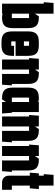

<svg xmlns="http://www.w3.org/2000/svg" viewBox="911 -1651 748 2610"><g transform="rotate(90 1285.0 -346.0)"><path d="M30 0V-567H10L20 -700H166V-447L202 -500H218Q295 -500 328.5 -467Q362 -434 362 -357V-143Q362 -67 329.5 -33.5Q297 0 222 0H213Q187 0 166 -9V0ZM221 -133Q226 -133 226 -138V-362Q226 -367 221 -367H166V-133Z M407 -135V-357Q407 -434 440.5 -467Q474 -500 551 -500H595Q672 -500 705.5 -467Q739 -434 739 -357V-184H543V-130Q543 -125 548 -125H598Q603 -125 603 -130V-163H739V-135Q739 -59 705.5 -25.5Q672 8 595 8H551Q474 8 440.5 -25Q407 -58 407 -135ZM603 -362Q603 -367 598 -367H548Q543 -367 543 -362V-297H603Z M789 0V-367H769L779 -500H925V-447L961 -500H977Q1054 -500 1087.5 -467Q1121 -434 1121 -357V-133H1141L1131 0H985V-362Q985 -367 980 -367H925V0Z M1315 0Q1238 0 1204.5 -33.5Q1171 -67 1171 -143V-357Q1171 -434 1203.5 -467Q1236 -500 1311 -500H1320Q1346 -500 1367 -491V-500H1503V-133H1513L1523 0H1367V-53L1331 0ZM1312 -367Q1307 -367 1307 -362V-138Q1307 -133 1312 -133H1367V-367Z M1563 0V-367H1543L1553 -500H1699V-447L1735 -500H1751Q1828 -500 1861.5 -467Q1895 -434 1895 -357V-133H1915L1905 0H1759V-362Q1759 -367 1754 -367H1699V0Z M1965 0V-367H1945L1955 -500H2101V-447L2137 -500H2153Q2230 -500 2263.5 -467Q2297 -434 2297 -357V-133H2317L2307 0H2161V-362Q2161 -367 2156 -367H2101V0Z M2560 -133V0H2462Q2420 0 2394 -25.5Q2368 -51 2368 -93V-377H2327L2337 -500H2368V-567H2347L2357 -700H2503V-500H2550L2540 -377H2503V-133Z"/></g></svg>

Font: Karantina
Style: Bold
Weight: 700
Designer: Rony Koch
Foundry: Rony Koch
Version: Version 1.000; ttfautohint (v1.8.3)